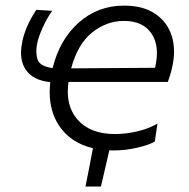

<svg xmlns="http://www.w3.org/2000/svg" viewBox="-20 -529 674 684"><path d="M284.5 135.5Q291 102 298 67.5Q304.5 33 311 -1Q231 -20 190 -82Q157 -132 157 -201.5Q157 -218.5 159 -236.5Q97.5 -242.5 72 -280.5Q55 -305 55 -341Q55 -359.5 59.5 -381Q64.5 -406.5 77.2 -435.8Q90 -465 109.5 -494L166 -490.5Q147.5 -464.5 132.8 -432.2Q118 -400 113 -377Q109.5 -360.5 109.5 -346Q109.5 -331 113.5 -318Q121.5 -292.5 167.5 -286.5Q192.5 -388.5 260.8 -448.8Q329 -509 422 -509Q490.5 -509 533.5 -479.5Q576.5 -450 592 -400.5Q600 -374.5 600 -345Q600 -319 593.5 -290Q591 -277.5 586.5 -263Q582 -248.5 578 -237H224Q221.5 -219.5 221.5 -203.5Q221.5 -141.5 257.5 -101.5Q302 -51.5 390 -51.5Q428 -51.5 468.2 -60.8Q508.5 -70 541 -88.5L531.5 -25Q513.5 -13.5 471 -3.2Q428.5 7 381 7Q375 7 369.5 6.5Q362 39 354.5 71.2Q347 103.5 339.5 135.5ZM421.5 -454.5Q360 -454.5 308.5 -413.5Q257 -372.5 233.5 -285.5L532.5 -287.5L534.5 -297.5Q539 -320 539 -340Q539 -381 519 -410.5Q488.5 -454.5 421.5 -454.5Z"/></svg>

Font: Heraclito Light
Style: Italic
Weight: 300
Italic angle: -12°
Designer: Kostas Bartsokas (font) & Cristiano Sobral (main changes)
Foundry: Kostas Bartsokas (font) & Cristiano Sobral (main changes)
Version: Version 1.00;July 8, 2020;FontCreator 13.0.0.2655 64-bit